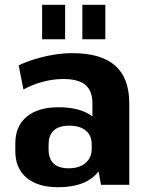

<svg xmlns="http://www.w3.org/2000/svg" viewBox="-20 -772 619 802"><path d="M366 -193V-340Q366 -393 336.5 -417.5Q307 -442 244 -442Q203 -442 159 -430.5Q115 -419 78 -398L58 -499Q89 -514 127 -525.5Q165 -537 205.5 -543.5Q246 -550 282 -550Q402 -550 461 -498Q520 -446 520 -340V0H402ZM222 10Q138 10 91 -29.5Q44 -69 44 -140V-173Q44 -245 91.5 -284.5Q139 -324 225 -324Q316 -324 366.5 -285.5Q417 -247 417 -176V-142Q417 -70 366 -30Q315 10 222 10ZM267 -69Q311 -69 337 -91Q363 -113 363 -150V-169Q363 -206 338.5 -226.5Q314 -247 269 -247Q227 -247 205 -227.5Q183 -208 183 -167V-148Q183 -109 204 -89Q225 -69 267 -69ZM252 -752V-608H156V-752ZM420 -752V-608H324V-752Z"/></svg>

Font: Pathway Extreme SemiCondensed
Style: Bold
Weight: 700
Width: 4
Version: Version 1.001;gftools[0.9.26]